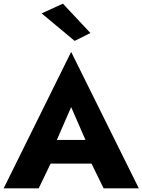

<svg xmlns="http://www.w3.org/2000/svg" viewBox="-21 -1027 777 1047"><path d="M206 -954 322 -1007 472 -847 386 -804ZM544 0 478 -135H255L190 0H-1L367 -744L736 0ZM367 -443 289 -264H445Z"/></svg>

Font: Jost*
Style: Bold
Weight: 700
Version: Version 3.7